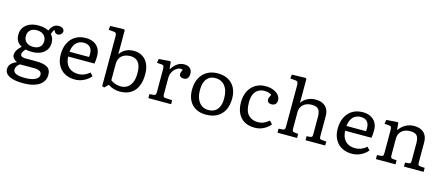

<svg xmlns="http://www.w3.org/2000/svg" viewBox="-59 -1489 5645 2442"><g transform="rotate(15 2763.5 -268.0)"><path d="M280 230Q220 230 174 222Q128 214 97 198.5Q66 183 50 160Q34 137 34 106Q34 81 44 61Q54 41 75.5 23.5Q97 6 131 -8V-12Q106 -20 87.5 -42Q69 -64 69 -89Q69 -115 83.5 -144Q98 -173 140 -213V-216Q100 -235 80 -269.5Q60 -304 60 -353Q60 -407 87.5 -447Q115 -487 164.5 -509Q214 -531 281 -531Q308 -531 331.5 -527.5Q355 -524 376 -517.5Q397 -511 415 -500Q432 -545 461.5 -568.5Q491 -592 531 -592Q552 -592 568.5 -585Q585 -578 594 -566.5Q603 -555 603 -539Q603 -517 584 -500Q565 -483 542 -483Q527 -483 516.5 -490Q506 -497 499 -510L488 -531Q479 -517 472 -502.5Q465 -488 457 -468Q477 -446 487 -418Q497 -390 497 -358Q497 -305 470.5 -266Q444 -227 396 -205.5Q348 -184 283 -184Q260 -184 236 -186.5Q212 -189 200 -193Q180 -173 170 -155.5Q160 -138 160 -124Q160 -108 169 -99Q178 -90 195 -86.5Q212 -83 235 -83H372Q462 -83 512 -55Q562 -27 562 46Q562 81 549.5 109.5Q537 138 513 160.5Q489 183 454.5 198.5Q420 214 376 222Q332 230 280 230ZM288 159Q343 159 382.5 147.5Q422 136 443.5 116Q465 96 465 70Q465 39 439 23.5Q413 8 363 8H179Q153 25 140.5 45Q128 65 128 89Q128 123 165 141Q202 159 288 159ZM279 -250Q338 -250 369 -278Q400 -306 400 -355Q400 -405 366.5 -436Q333 -467 273 -467Q218 -467 187.5 -437.5Q157 -408 157 -358Q157 -310 190.5 -280Q224 -250 279 -250Z M901 14Q823 14 766 -18Q709 -50 677.5 -109Q646 -168 646 -247Q646 -336 678 -400Q710 -464 767.5 -498.5Q825 -533 903 -533Q963 -533 1007 -510.5Q1051 -488 1075 -447Q1099 -406 1099 -349Q1099 -323 1097.5 -298.5Q1096 -274 1091 -247H745Q747 -187 769.5 -146.5Q792 -106 831.5 -85.5Q871 -65 924 -65Q965 -65 1003.5 -80.5Q1042 -96 1072 -124L1109 -85Q1072 -39 1016.5 -12.5Q961 14 901 14ZM745 -310H1002Q1004 -320 1004.5 -330.5Q1005 -341 1005 -353Q1005 -408 976.5 -438Q948 -468 893 -468Q852 -468 820.5 -450Q789 -432 770 -397Q751 -362 745 -310Z M1290 14 1260 6V-644Q1260 -679 1252 -690.5Q1244 -702 1213 -704L1154 -708L1160 -761L1341 -766L1353 -755V-443H1355Q1377 -474 1403.5 -493.5Q1430 -513 1463 -523Q1496 -533 1535 -533Q1601 -533 1649.5 -502.5Q1698 -472 1724 -416Q1750 -360 1750 -281Q1750 -191 1721.5 -124.5Q1693 -58 1635.5 -22Q1578 14 1491 14Q1451 14 1411 2Q1371 -10 1337 -33ZM1489 -53Q1535 -53 1571.5 -76Q1608 -99 1629.5 -146.5Q1651 -194 1651 -267Q1651 -335 1634.5 -376.5Q1618 -418 1586.5 -437.5Q1555 -457 1511 -457Q1464 -457 1428 -440Q1392 -423 1372.5 -390.5Q1353 -358 1353 -310V-98Q1379 -76 1415.5 -64.5Q1452 -53 1489 -53Z M1867 0V-53L1922 -57Q1940 -59 1946 -69Q1952 -79 1952 -105V-401Q1952 -434 1945 -445.5Q1938 -457 1915 -458L1857 -462L1865 -515L2010 -526L2023 -519L2031 -429H2037Q2069 -480 2109.5 -506.5Q2150 -533 2197 -533Q2247 -533 2275 -507.5Q2303 -482 2303 -438Q2303 -413 2296 -394.5Q2289 -376 2274 -366Q2259 -356 2236 -356Q2207 -356 2192 -368.5Q2177 -381 2177 -402Q2177 -409 2179 -417Q2181 -425 2185 -435.5Q2189 -446 2196 -460Q2172 -471 2145.5 -463.5Q2119 -456 2096 -434.5Q2073 -413 2059 -382.5Q2045 -352 2045 -318V-103Q2045 -80 2050 -69Q2055 -58 2074 -57L2166 -52V0Z M2626 14Q2548 14 2491.5 -17.5Q2435 -49 2405 -107.5Q2375 -166 2375 -246Q2375 -335 2407.5 -399Q2440 -463 2500 -498Q2560 -533 2641 -533Q2720 -533 2777.5 -501.5Q2835 -470 2866.5 -411.5Q2898 -353 2898 -271Q2898 -182 2866 -118Q2834 -54 2773 -20Q2712 14 2626 14ZM2642 -51Q2692 -51 2727 -73Q2762 -95 2780.5 -138Q2799 -181 2799 -244Q2799 -298 2787 -340Q2775 -382 2752 -410Q2729 -438 2697 -452.5Q2665 -467 2625 -467Q2578 -467 2544 -444.5Q2510 -422 2492 -378Q2474 -334 2474 -269Q2474 -200 2495 -151Q2516 -102 2553.5 -76.5Q2591 -51 2642 -51Z M3267 14Q3189 14 3133.5 -17.5Q3078 -49 3048 -109Q3018 -169 3018 -253Q3018 -339 3049.5 -401.5Q3081 -464 3138.5 -498.5Q3196 -533 3272 -533Q3328 -533 3372.5 -515Q3417 -497 3442.5 -466.5Q3468 -436 3468 -396Q3468 -376 3459.5 -361Q3451 -346 3436.5 -337.5Q3422 -329 3402 -329Q3372 -329 3356.5 -342.5Q3341 -356 3341 -378Q3341 -390 3347 -405Q3353 -420 3366 -445Q3349 -457 3325.5 -464Q3302 -471 3271 -471Q3227 -471 3192 -451.5Q3157 -432 3136.5 -389.5Q3116 -347 3116 -278Q3116 -163 3164 -114Q3212 -65 3287 -65Q3336 -65 3372 -83Q3408 -101 3435 -124L3472 -84Q3438 -41 3385 -13.5Q3332 14 3267 14Z M3567 0V-53L3622 -57Q3641 -59 3646.5 -69Q3652 -79 3652 -104V-644Q3652 -678 3644 -690Q3636 -702 3605 -704L3546 -708L3552 -761L3733 -766L3745 -755V-442H3746Q3772 -483 3822 -508Q3872 -533 3927 -533Q3983 -533 4022.5 -513.5Q4062 -494 4083.5 -456Q4105 -418 4105 -362V-98Q4105 -82 4109 -70Q4113 -58 4138 -56L4195 -53V0H3936V-53L3979 -56Q3999 -58 4005.5 -65.5Q4012 -73 4012 -97V-328Q4012 -371 4002 -399Q3992 -427 3967 -441.5Q3942 -456 3898 -456Q3852 -456 3817.5 -439Q3783 -422 3764 -390.5Q3745 -359 3745 -317V-102Q3745 -80 3750.5 -70.5Q3756 -61 3772 -59L3825 -53V0Z M4548 14Q4470 14 4413 -18Q4356 -50 4324.5 -109Q4293 -168 4293 -247Q4293 -336 4325 -400Q4357 -464 4414.5 -498.5Q4472 -533 4550 -533Q4610 -533 4654 -510.5Q4698 -488 4722 -447Q4746 -406 4746 -349Q4746 -323 4744.5 -298.5Q4743 -274 4738 -247H4392Q4394 -187 4416.5 -146.5Q4439 -106 4478.5 -85.5Q4518 -65 4571 -65Q4612 -65 4650.5 -80.5Q4689 -96 4719 -124L4756 -85Q4719 -39 4663.5 -12.5Q4608 14 4548 14ZM4392 -310H4649Q4651 -320 4651.5 -330.5Q4652 -341 4652 -353Q4652 -408 4623.5 -438Q4595 -468 4540 -468Q4499 -468 4467.5 -450Q4436 -432 4417 -397Q4398 -362 4392 -310Z M4863 0V-53L4920 -57Q4934 -58 4941 -67Q4948 -76 4948 -105V-401Q4948 -433 4941 -445Q4934 -457 4911 -458L4853 -462L4861 -515L5006 -526L5019 -519L5027 -430H5033Q5063 -477 5115 -505Q5167 -533 5224 -533Q5280 -533 5319.5 -513.5Q5359 -494 5380 -456Q5401 -418 5401 -362V-97Q5401 -77 5407 -67.5Q5413 -58 5435 -56L5491 -53V0H5232V-53L5276 -56Q5294 -58 5301 -65.5Q5308 -73 5308 -98V-328Q5308 -371 5298.5 -399Q5289 -427 5264.5 -441.5Q5240 -456 5196 -456Q5149 -456 5114 -439Q5079 -422 5060 -390.5Q5041 -359 5041 -317V-102Q5041 -78 5046.5 -68.5Q5052 -59 5068 -57L5121 -53V0Z"/></g></svg>

Font: Literata Variable Black
Style: Regular
Weight: 900
Designer: Latin by Veronika Burian and Jose Scaglione. Greek by Irene Vlachou. Cyrillic by Vera Evstafieva.
Foundry: TypeTogether
Version: Version 3.021